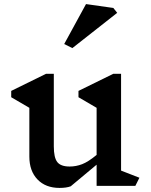

<svg xmlns="http://www.w3.org/2000/svg" viewBox="-20 -912 739 942"><path d="M644 0H454V-104L327 2Q306 10 272 10Q204 10 164 -31.5Q124 -73 124 -144V-383L35 -435V-466L206 -550H244V-194Q244 -139 261 -117Q278 -95 322 -95Q353 -95 383 -106.5Q413 -118 454 -152V-383L365 -435V-466L536 -550H574V-75L664 -40ZM555 -849 335 -676 295 -696 402 -892 536 -873Z"/></svg>

Font: Inknut
Style: Antiqua
Weight: 400
Designer: Claus Eggers Srensen
Foundry: Claus Eggers Srensen
Version: Version 1.000; ttfautohint (v1.2) -l 7 -r 28 -G 50 -x 13 -D 